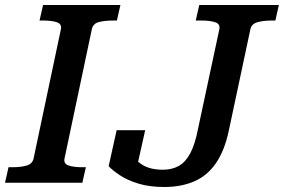

<svg xmlns="http://www.w3.org/2000/svg" viewBox="-44 -730 1134 767"><path d="M90 -96 199 -612Q204 -634 183.5 -641Q163 -648 129 -648H114L128 -710H437L423 -648H407Q375 -648 351.5 -642Q328 -636 323 -614L214 -98Q209 -76 229.5 -69Q250 -62 284 -62H299L285 0H-24L-10 -62H6Q39 -62 62 -68.5Q85 -75 90 -96ZM832 -612Q837 -634 816 -641Q795 -648 761 -648H738L752 -710H1070L1056 -648H1041Q1007 -648 983.5 -641Q960 -634 956 -612L870 -208Q853 -128 818.5 -78Q784 -28 732 -5.5Q680 17 612 17Q553 17 509 3.5Q465 -10 435.5 -29.5Q406 -49 390 -66L422 -210H536L502 -58Q486 -64 476.5 -76Q467 -88 464.5 -100Q462 -112 466.5 -117.5Q471 -123 481 -116Q494 -91 525 -71.5Q556 -52 607 -52Q643 -52 670 -67Q697 -82 716 -117.5Q735 -153 747 -215Z"/></svg>

Font: Roboto Serif 20pt Medium
Style: Italic
Weight: 500
Italic angle: -10°
Version: Version 1.008